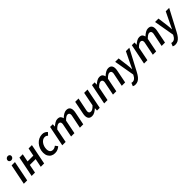

<svg xmlns="http://www.w3.org/2000/svg" viewBox="411 -2432 4363 4363"><g transform="rotate(-45 2592.0 -251.0)"><path d="M22 0 121 -491H228L130 0ZM198 -578Q175 -578 155.5 -592.5Q136 -607 136 -634Q136 -663 157.5 -683.5Q179 -704 208 -704Q232 -704 251 -689.5Q270 -675 270 -648Q270 -618 249 -598Q228 -578 198 -578Z M273 0 372 -491H479L441 -299H627L666 -491H773L675 0H567L608 -206H421L381 0Z M1017 12Q963 12 921 -11.5Q879 -35 854.5 -79.5Q830 -124 830 -188Q830 -254 852.5 -311Q875 -368 913.5 -411.5Q952 -455 1003 -479Q1054 -503 1111 -503Q1158 -503 1190.5 -485Q1223 -467 1241 -443L1183 -382Q1167 -399 1149 -407.5Q1131 -416 1105 -416Q1072 -416 1042.5 -398Q1013 -380 990 -349Q967 -318 953.5 -277.5Q940 -237 940 -192Q940 -137 965 -106Q990 -75 1039 -75Q1066 -75 1090.5 -86.5Q1115 -98 1133 -112L1178 -51Q1150 -25 1110 -6.5Q1070 12 1017 12Z M1258 0 1357 -491H1444L1440 -422H1444Q1481 -455 1522 -479Q1563 -503 1602 -503Q1659 -503 1683.5 -477.5Q1708 -452 1716 -412Q1760 -454 1803.5 -478.5Q1847 -503 1886 -503Q1947 -503 1974.5 -470.5Q2002 -438 2002 -379Q2002 -362 2000 -345.5Q1998 -329 1994 -310L1932 0H1824L1884 -296Q1888 -314 1890 -325.5Q1892 -337 1892 -348Q1892 -380 1877 -395.5Q1862 -411 1832 -411Q1813 -411 1783 -393Q1753 -375 1715 -335L1648 0H1541L1600 -296Q1604 -314 1606 -325.5Q1608 -337 1608 -348Q1608 -380 1593.5 -395.5Q1579 -411 1549 -411Q1530 -411 1499.5 -393Q1469 -375 1432 -335L1366 0Z M2210 12Q2149 12 2121.5 -21Q2094 -54 2094 -112Q2094 -129 2096 -145.5Q2098 -162 2102 -181L2164 -491H2271L2211 -195Q2208 -178 2205.5 -166Q2203 -154 2203 -143Q2203 -112 2218.5 -96Q2234 -80 2265 -80Q2290 -80 2319.5 -98.5Q2349 -117 2386 -156L2452 -491H2559L2462 0H2374L2379 -70H2375Q2339 -37 2296.5 -12.5Q2254 12 2210 12Z M2604 0 2703 -491H2790L2786 -422H2790Q2827 -455 2868 -479Q2909 -503 2948 -503Q3005 -503 3029.5 -477.5Q3054 -452 3062 -412Q3106 -454 3149.5 -478.5Q3193 -503 3232 -503Q3293 -503 3320.5 -470.5Q3348 -438 3348 -379Q3348 -362 3346 -345.5Q3344 -329 3340 -310L3278 0H3170L3230 -296Q3234 -314 3236 -325.5Q3238 -337 3238 -348Q3238 -380 3223 -395.5Q3208 -411 3178 -411Q3159 -411 3129 -393Q3099 -375 3061 -335L2994 0H2887L2946 -296Q2950 -314 2952 -325.5Q2954 -337 2954 -348Q2954 -380 2939.5 -395.5Q2925 -411 2895 -411Q2876 -411 2845.5 -393Q2815 -375 2778 -335L2712 0Z M3411 202Q3391 202 3372.5 197.5Q3354 193 3341 184L3373 106Q3389 113 3411 113Q3443 113 3472.5 90.5Q3502 68 3522 27L3535 2L3449 -491H3559L3591 -244Q3595 -212 3598 -174Q3601 -136 3603 -104H3607Q3623 -137 3640 -174.5Q3657 -212 3673 -244L3793 -491H3903L3635 16Q3602 80 3568.5 121Q3535 162 3496.5 182Q3458 202 3411 202Z M3885 0 3984 -491H4071L4067 -422H4071Q4108 -455 4149 -479Q4190 -503 4229 -503Q4286 -503 4310.5 -477.5Q4335 -452 4343 -412Q4387 -454 4430.5 -478.5Q4474 -503 4513 -503Q4574 -503 4601.5 -470.5Q4629 -438 4629 -379Q4629 -362 4627 -345.5Q4625 -329 4621 -310L4559 0H4451L4511 -296Q4515 -314 4517 -325.5Q4519 -337 4519 -348Q4519 -380 4504 -395.5Q4489 -411 4459 -411Q4440 -411 4410 -393Q4380 -375 4342 -335L4275 0H4168L4227 -296Q4231 -314 4233 -325.5Q4235 -337 4235 -348Q4235 -380 4220.5 -395.5Q4206 -411 4176 -411Q4157 -411 4126.5 -393Q4096 -375 4059 -335L3993 0Z M4692 202Q4672 202 4653.5 197.5Q4635 193 4622 184L4654 106Q4670 113 4692 113Q4724 113 4753.5 90.5Q4783 68 4803 27L4816 2L4730 -491H4840L4872 -244Q4876 -212 4879 -174Q4882 -136 4884 -104H4888Q4904 -137 4921 -174.5Q4938 -212 4954 -244L5074 -491H5184L4916 16Q4883 80 4849.5 121Q4816 162 4777.5 182Q4739 202 4692 202Z"/></g></svg>

Font: Source Sans 3 SemiBold
Style: Italic
Weight: 600
Italic angle: -11°
Designer: Paul D. Hunt
Foundry: Adobe
Version: Version 3.046;hotconv 1.0.118;makeotfexe 2.5.65603